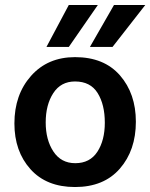

<svg xmlns="http://www.w3.org/2000/svg" viewBox="-20 -745 605 773"><path d="M527 -255Q527 -140 462.5 -66Q398 8 282 8Q167 8 102.5 -64Q38 -136 38 -248Q38 -364 105 -439.5Q172 -515 282 -515Q399 -515 463 -441.5Q527 -368 527 -255ZM164 -252Q164 -182 195 -135Q226 -88 283 -88Q342 -88 372 -134Q402 -180 402 -251Q402 -324 373 -370.5Q344 -417 282 -417Q225 -417 194.5 -370Q164 -323 164 -252ZM433 -556H342L439 -725H565ZM257 -556H167L257 -725H374Z"/></svg>

Font: Hind Vadodara SemiBold
Style: Regular
Weight: 600
Designer: Hitesh Malaviya
Foundry: Indian Type Foundry
Version: Version 1.001;PS 1.0;hotconv 1.0.86;makeotf.lib2.5.63406; tt